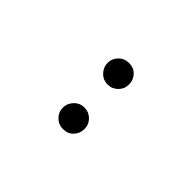

<svg xmlns="http://www.w3.org/2000/svg" viewBox="29 -944 542 542"><g transform="rotate(-45 300.0 -673.0)"><path d="M168 -673Q168 -691 180.5 -703.5Q193 -716 211 -716Q228 -716 241 -703.5Q254 -691 254 -673Q254 -655 241.5 -642.5Q229 -630 211 -630Q193 -630 180.5 -642Q168 -654 168 -673ZM389 -716Q407 -716 419.5 -703.5Q432 -691 432 -673Q432 -654 419.5 -642Q407 -630 389 -630Q371 -630 358.5 -642.5Q346 -655 346 -673Q346 -691 359 -703.5Q372 -716 389 -716Z"/></g></svg>

Font: Montserrat Alternates
Style: Regular
Weight: 400
Designer: Julieta Ulanovsky
Foundry: Julieta Ulanovsky
Version: Version 7.200;PS 007.200;hotconv 1.0.88;makeotf.lib2.5.64775